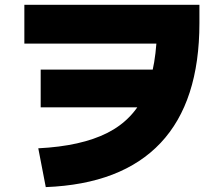

<svg xmlns="http://www.w3.org/2000/svg" viewBox="-20 -770 920 797"><path d="M138.9 -154.4Q316.7 -163.3 425.6 -218.3Q534.4 -273.3 583.3 -383.9Q632.2 -494.4 632.2 -674.4L718.9 -588.9H81.1V-750H807.8V-674.4Q807.8 -347.8 646.7 -176.7Q485.6 -5.6 170 6.7ZM148.9 -324.4V-481.1H704.4V-324.4Z"/></svg>

Font: Paperlogy 9 Black
Style: Regular
Weight: 900
Designer: redesigned by Lee Juim, glyphs from Gmarket Sans & Montserrat
Foundry: PT&
Version: Version 1.001